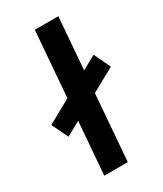

<svg xmlns="http://www.w3.org/2000/svg" viewBox="-193 -800 737 870"><g transform="rotate(-30 175.0 -365.0)"><path d="M33 -234 -8 -319 317 -499 358 -413ZM85 0 143 -730H266L208 0Z"/></g></svg>

Font: Muli
Style: Bold Italic
Weight: 700
Italic angle: -4.541°
Designer: Vernon Adams
Foundry: Vernon Adams
Version: Version 2.100; ttfautohint (v1.8.1.43-b0c9)